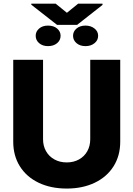

<svg xmlns="http://www.w3.org/2000/svg" viewBox="-20 -1040 743 1069"><path d="M649.4 -707V-251Q649.4 -172.9 612.1 -113.8Q574.7 -54.7 507.3 -22.5Q439.9 9.8 351.6 9.8Q262.7 9.8 195.3 -22.5Q127.9 -54.7 90.8 -113.8Q53.7 -172.9 53.7 -251V-707H219.7V-264.6Q219.7 -227.5 236.3 -198.2Q252.9 -168.9 283 -152.3Q313 -135.7 351.6 -135.7Q390.1 -135.7 419.9 -152.3Q449.7 -168.9 466.1 -198.2Q482.4 -227.5 482.4 -264.6V-707ZM247.1 -897.5Q278.8 -897.5 298.1 -881.1Q317.4 -864.7 317.4 -840.8Q317.4 -815.9 297.9 -799.6Q278.3 -783.2 247.1 -783.2Q217.3 -783.2 198 -799.6Q178.7 -815.9 178.7 -840.8Q178.7 -864.7 197.8 -881.1Q216.8 -897.5 247.1 -897.5ZM456.1 -897.5Q485.8 -897.5 506.1 -881.3Q526.4 -865.2 526.4 -840.8Q526.4 -815.9 506.3 -799.6Q486.3 -783.2 456.1 -783.2Q425.3 -783.2 406 -799.8Q386.7 -816.4 386.7 -840.8Q386.7 -864.7 406 -881.1Q425.3 -897.5 456.1 -897.5ZM352.5 -968.8 415 -1019.5H550.8V-1012.7L409.2 -901.4H297.9L154.3 -1013.7V-1019.5H290Z"/></svg>

Font: Pretendard ExtraBold
Style: Regular
Weight: 800
Designer: Base glyphs from Inter by Rasmus Andersson; Hangeul glyphs from Noto Sans CJK(Source Han Sans) by Jang Soo-young and Kan
Foundry: Kil Hyung-jin
Version: Version 1.309